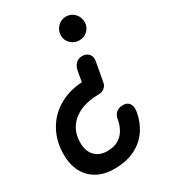

<svg xmlns="http://www.w3.org/2000/svg" viewBox="-224 -1034 1008 1141"><g transform="rotate(-30 279.5 -464.0)"><path d="M217 0Q115 0 56 -60Q-3 -120 -3 -224Q-3 -312 34.5 -382Q72 -452 141.2 -494.5Q210.5 -537 305.5 -543L318 -615Q324.5 -646 342 -661.5Q359.5 -677 383.5 -677Q413.5 -677 429.8 -657.2Q446 -637.5 438.5 -605L415 -475.5Q411 -455.5 394.2 -443Q377.5 -430.5 357.5 -430.5Q284 -430.5 230.2 -407Q176.5 -383.5 147 -339.8Q117.5 -296 117.5 -234Q117.5 -178 148.5 -145.2Q179.5 -112.5 232.5 -112.5Q280.5 -112.5 311 -131.5Q341.5 -150.5 358.2 -181.8Q375 -213 380.5 -248.5Q385 -274.5 403 -289Q421 -303.5 448.5 -303.5Q478.5 -303.5 492 -283Q505.5 -262.5 499.5 -227Q488 -161 452.8 -109.8Q417.5 -58.5 358.5 -29.2Q299.5 0 217 0ZM417.5 -765.5Q384.5 -765.5 360.2 -788.8Q336 -812 336 -844Q336 -879 360.2 -903.8Q384.5 -928.5 417.5 -928.5Q452.5 -928.5 475.8 -903.8Q499 -879 499 -844Q499 -812 475.8 -788.8Q452.5 -765.5 417.5 -765.5Z"/></g></svg>

Font: Edu AU VIC WA NT Pre SemiBold
Style: Regular
Weight: 600
Designer: Tina and Corey Anderson, Eben Sorkin, Mirko Velimirovic
Foundry: Google for Education
Version: Version 1.001